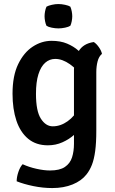

<svg xmlns="http://www.w3.org/2000/svg" viewBox="-20 -710 570 950"><path d="M484.5 -443.5Q469 -430.5 462.8 -406Q456.5 -381.5 456.5 -353V-63.5Q456.5 -3.5 451 37.2Q445.5 78 434.8 105.5Q424 133 408 153Q383.5 184.5 339.5 202.5Q295.5 220.5 238.5 220.5Q192.5 220.5 145 210.8Q97.5 201 62.5 187Q62.5 166 70.8 141.2Q79 116.5 92 102.5Q123.5 117 160.5 125.2Q197.5 133.5 227.5 133.5Q275.5 133.5 301.2 116Q327 98.5 336.5 68.5Q346 38.5 346 1.5V-367Q346 -417.5 368.8 -456Q391.5 -494.5 444 -502Q457 -494 469.2 -476.5Q481.5 -459 484.5 -443.5ZM42 -246.5Q42 -335 70 -392.8Q98 -450.5 142 -479.2Q186 -508 235 -508Q279.5 -508 312 -494.2Q344.5 -480.5 367.5 -460Q390.5 -439.5 406 -418.5L390 -322.5Q363.5 -366 326 -392.2Q288.5 -418.5 253.5 -418.5Q225 -418.5 203.5 -399.5Q182 -380.5 170 -342.2Q158 -304 158 -245.5Q158 -160.5 182.2 -122.8Q206.5 -85 241 -85Q279.5 -85 314.5 -110Q349.5 -135 370 -175.5L387 -90.5Q373 -66.5 347.8 -43.8Q322.5 -21 289 -6Q255.5 9 217 9Q158.5 9 119.5 -23.2Q80.5 -55.5 61.2 -113Q42 -170.5 42 -246.5ZM200.5 -629.5Q200.5 -641 203 -654Q205.5 -667 210 -677Q220 -682.5 236.8 -686.2Q253.5 -690 269 -690Q284.5 -690 302 -686.2Q319.5 -682.5 328 -677Q332.5 -667 335 -653.8Q337.5 -640.5 337.5 -629.5Q337.5 -618.5 335 -605.2Q332.5 -592 328 -582.5Q320 -577 302.2 -573.2Q284.5 -569.5 269 -569.5Q253.5 -569.5 236.2 -573Q219 -576.5 210 -582.5Q205.5 -592 203 -605.2Q200.5 -618.5 200.5 -629.5Z"/></svg>

Font: Signika Light Medium
Style: Regular
Weight: 500
Version: Version 2.003;gftools[0.9.32]